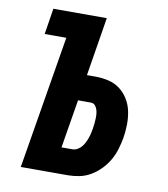

<svg xmlns="http://www.w3.org/2000/svg" viewBox="-82 -805 765 874"><g transform="rotate(10 300.0 -367.5)"><path d="M73 0 175 -615H75L94 -735H341L297 -464H337Q368 -464 397.5 -457Q427 -450 450 -432.5Q473 -415 488.5 -389.5Q504 -364 510 -334.5Q516 -305 515.5 -273.5Q515 -242 510 -211Q505 -184 497 -157.5Q489 -131 475 -106.5Q461 -82 440.5 -61Q420 -40 395.5 -25.5Q371 -11 343.5 -5.5Q316 0 290 0ZM290 -120Q302 -120 313 -126Q324 -132 332 -141.5Q340 -151 345.5 -162Q351 -173 355 -184.5Q359 -196 361.5 -207.5Q364 -219 366 -230Q368 -242 369 -253Q370 -264 370.5 -275.5Q371 -287 370 -298Q369 -309 365.5 -319Q362 -329 355 -336.5Q348 -344 336 -344H277L240 -120Z"/></g></svg>

Font: Iosevka Heavy Extended Oblique
Style: Regular
Weight: 900
Width: 7
Italic angle: -9°
Monospace: yes
Designer: Belleve Invis
Foundry: Belleve Invis
Version: Version 32.5.0; ttfautohint (v1.8.4)